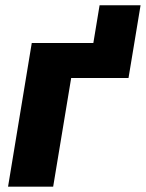

<svg xmlns="http://www.w3.org/2000/svg" viewBox="-20 -703 549 723"><path d="M331.5 -541 355 -683.1H509.3L485.8 -541ZM485.8 -541 463.9 -409.2H248L180.2 0H10.3L99.6 -541Z"/></svg>

Font: Inter 17pt ExtraBold
Style: Italic
Weight: 800
Italic angle: -9.3988°
Version: Version 4.001;git-66647c0bb